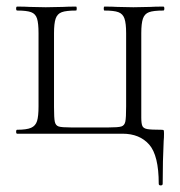

<svg xmlns="http://www.w3.org/2000/svg" viewBox="-20 -406 548 583"><path d="M462 152Q462 157 468 157Q474 157 474 152Q474 82 477 22Q478 13 478 0Q478 -9 477 -10.5Q476 -12 469 -12Q439 -12 427.5 -14Q416 -16 412.5 -23Q409 -30 409 -49V-81V-305Q409 -335 414 -349.5Q419 -364 432.5 -369Q446 -374 476 -374Q479 -374 479 -380Q479 -386 476 -386Q450 -386 436 -385L385 -384L336 -385Q322 -386 297 -386Q295 -386 295 -380Q295 -374 297 -374Q326 -374 339.5 -369Q353 -364 358 -349.5Q363 -335 363 -305V-83Q363 -48 360.5 -36.5Q358 -25 348.5 -22Q339 -19 309 -19H196Q167 -19 158 -22Q149 -25 146.5 -36Q144 -47 144 -81V-305Q144 -335 149 -349.5Q154 -364 167.5 -369Q181 -374 211 -374Q213 -374 213 -380Q213 -386 211 -386Q186 -386 171 -385L119 -384L70 -385Q56 -386 32 -386Q29 -386 29 -380Q29 -374 32 -374Q61 -374 74.5 -369Q88 -364 92.5 -349.5Q97 -335 97 -305V-83Q97 -53 92.5 -38.5Q88 -24 74.5 -18Q61 -12 32 -12Q29 -12 29 -6Q29 0 32 0H352Q404 0 433 33Q462 66 462 152Z"/></svg>

Font: Cormorant Garamond Light
Style: Regular
Weight: 300
Designer: Christian Thalmann (Catharsis Fonts)
Version: Version 3.000